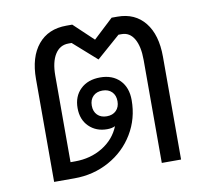

<svg xmlns="http://www.w3.org/2000/svg" viewBox="-67 -632 768 706"><g transform="rotate(-10 317.0 -279.0)"><path d="M554 -384V0H482V-384Q482 -435 465.5 -463.5Q449 -492 419 -492H407L319 -415L232 -492H220Q188 -492 170 -463.5Q152 -435 152 -384V-61H169Q227 -61 272 -88.5Q317 -116 336 -163Q324 -157 306 -157Q265 -157 238.5 -183Q212 -209 212 -252Q212 -296 239.5 -322.5Q267 -349 313 -349Q359 -349 386 -321.5Q413 -294 413 -247Q413 -178 379 -121.5Q345 -65 286 -32.5Q227 0 156 0H80V-384Q80 -466 118 -512Q156 -558 224 -558H246L319 -489L393 -558H415Q480 -558 517 -512Q554 -466 554 -384ZM313 -204Q335 -204 348 -217Q361 -230 361 -252Q361 -274 348 -287Q335 -300 313 -300Q291 -300 278 -287Q265 -274 265 -252Q265 -230 278 -217Q291 -204 313 -204Z"/></g></svg>

Font: Bai Jamjuree
Style: Regular
Weight: 400
Designer: Katatrad Aksorn Co.,Ltd.
Foundry: Cadson Demak Co.,Ltd.
Version: Version 1.000; ttfautohint (v1.6)